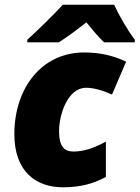

<svg xmlns="http://www.w3.org/2000/svg" viewBox="-20 -786 593 816"><path d="M96 -617V-606H230C271 -632 310 -662 347 -691C365 -669 401 -625 423 -606H553V-617C523 -656 485 -722 465 -766H247C208 -723 142 -659 96 -617ZM247 10C324 10 378 -6 430 -34V-184C381 -158 339 -142 292 -142C254 -142 231 -163 231 -228C231 -300 268 -413 346 -413C382 -413 423 -399 456 -384L516 -524C460 -550 406 -563 337 -563C157 -563 41 -411 41 -216C41 -55 135 10 247 10Z"/></svg>

Font: Noto Sans Black
Style: Italic
Weight: 900
Italic angle: -12°
Designer: Monotype Design Team
Foundry: Monotype Imaging Inc.
Version: Version 2.013